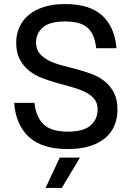

<svg xmlns="http://www.w3.org/2000/svg" viewBox="-20 -728 650 948"><path d="M315 8Q187 8 122.5 -52Q58 -112 50 -220H150Q158 -149 196 -113.5Q234 -78 315 -78Q392 -78 427 -108.5Q462 -139 462 -188Q462 -220 444.5 -240.5Q427 -261 399 -274.5Q371 -288 335 -298Q299 -308 261 -318.5Q223 -329 187 -343Q151 -357 123 -379.5Q95 -402 77.5 -435.5Q60 -469 60 -518Q60 -558 75.5 -593Q91 -628 121 -653.5Q151 -679 196 -693.5Q241 -708 300 -708Q424 -708 485.5 -650.5Q547 -593 555 -490H455Q451 -524 441 -549Q431 -574 413 -590.5Q395 -607 367 -614.5Q339 -622 300 -622Q225 -622 191.5 -592.5Q158 -563 158 -518Q158 -485 175.5 -464Q193 -443 221 -429Q249 -415 285 -405.5Q321 -396 359 -386Q397 -376 433 -362.5Q469 -349 497 -326.5Q525 -304 542.5 -270.5Q560 -237 560 -187Q560 -144 545 -108Q530 -72 499.5 -46.5Q469 -21 423 -6.5Q377 8 315 8ZM275 50H375L285 200H205Z"/></svg>

Font: PT Root UI Medium
Style: Regular
Weight: 500
Designer: Vitaly Kuzmin
Foundry: ParaType Ltd.
Version: Version 2.001G